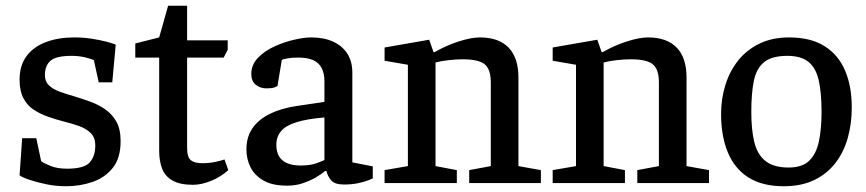

<svg xmlns="http://www.w3.org/2000/svg" viewBox="-20 -636 3007 667"><path d="M210 11Q174 11 140.5 4Q107 -3 82 -11.5Q57 -20 48 -27L57 -156H106L123 -76Q134 -68 157 -59Q180 -50 213 -50Q272 -50 291.5 -71.5Q311 -93 311 -131Q311 -158 295.5 -173.5Q280 -189 255 -198Q230 -207 201 -214Q174 -221 147 -230.5Q120 -240 97.5 -254.5Q75 -269 61.5 -294.5Q48 -320 48 -359Q48 -409 72.5 -441.5Q97 -474 140 -490Q183 -506 237 -506Q269 -506 298.5 -501.5Q328 -497 350.5 -491Q373 -485 382 -481L370 -350H323L306 -427Q299 -431 276.5 -436.5Q254 -442 229 -442Q175 -442 155.5 -425Q136 -408 136 -375Q136 -353 150 -339.5Q164 -326 187.5 -317.5Q211 -309 239 -301Q266 -293 294.5 -282.5Q323 -272 346.5 -255.5Q370 -239 384.5 -213Q399 -187 399 -146Q399 -87 372 -53Q345 -19 301.5 -4Q258 11 210 11Z M650 6Q605 6 579 -9Q553 -24 543 -50.5Q533 -77 533 -112V-436H450V-485L533 -506L564 -616H630V-496H771V-463L757 -436H630V-123Q630 -89 643.5 -79Q657 -69 682 -69Q708 -69 730 -74Q752 -79 760 -82L773 -45Q748 -22 714 -8Q680 6 650 6Z M978 9Q926 9 895 -9Q864 -27 850 -55.5Q836 -84 836 -117Q836 -160 857 -190.5Q878 -221 917.5 -240.5Q957 -260 1012 -268L1107 -282V-355Q1107 -381 1097.5 -399.5Q1088 -418 1068 -427Q1048 -436 1016 -436Q993 -436 977.5 -433Q962 -430 959 -428L944 -337Q943 -336 934 -332.5Q925 -329 906 -329Q884 -329 868.5 -341.5Q853 -354 853 -379Q853 -411 876 -435Q899 -459 933 -474.5Q967 -490 1002 -498Q1037 -506 1061 -506Q1106 -506 1138 -491Q1170 -476 1187 -449Q1204 -422 1204 -384V-72L1275 -58V-16Q1273 -15 1259 -9.5Q1245 -4 1223.5 0.5Q1202 5 1175 5Q1143 5 1130.5 -9.5Q1118 -24 1114 -42H1109Q1097 -31 1077 -19.5Q1057 -8 1032 0.5Q1007 9 978 9ZM1025 -61Q1058 -61 1081 -69.5Q1104 -78 1107 -80V-228Q1047 -223 1010 -211.5Q973 -200 956.5 -180.5Q940 -161 940 -133Q940 -61 1025 -61Z M1316 0V-45L1397 -59V-411L1316 -425V-471L1471 -498L1486 -455H1490Q1530 -478 1573.5 -492Q1617 -506 1647 -506Q1713 -506 1747 -470.5Q1781 -435 1781 -367V-59L1859 -45V0H1610V-45L1685 -59V-350Q1685 -395 1664 -412.5Q1643 -430 1587 -430Q1564 -430 1538 -427Q1512 -424 1493 -419V-59L1567 -45V0Z M1900 0V-45L1981 -59V-411L1900 -425V-471L2055 -498L2070 -455H2074Q2114 -478 2157.5 -492Q2201 -506 2231 -506Q2297 -506 2331 -470.5Q2365 -435 2365 -367V-59L2443 -45V0H2194V-45L2269 -59V-350Q2269 -395 2248 -412.5Q2227 -430 2171 -430Q2148 -430 2122 -427Q2096 -424 2077 -419V-59L2151 -45V0Z M2703 11Q2628 11 2580 -19.5Q2532 -50 2508.5 -106.5Q2485 -163 2485 -240Q2485 -293 2500 -341Q2515 -389 2544.5 -426Q2574 -463 2618.5 -484.5Q2663 -506 2721 -506Q2796 -506 2844 -476Q2892 -446 2915.5 -391.5Q2939 -337 2939 -263Q2939 -206 2925 -156.5Q2911 -107 2882 -69.5Q2853 -32 2808.5 -10.5Q2764 11 2703 11ZM2720 -54Q2767 -54 2791.5 -78Q2816 -102 2825 -145.5Q2834 -189 2834 -247Q2834 -315 2824 -358Q2814 -401 2788 -421.5Q2762 -442 2715 -442Q2662 -442 2635 -420.5Q2608 -399 2599 -356Q2590 -313 2590 -247Q2590 -185 2600.5 -142Q2611 -99 2639.5 -76.5Q2668 -54 2720 -54Z"/></svg>

Font: Faustina Light Medium
Style: Regular
Weight: 500
Version: Version 1.200